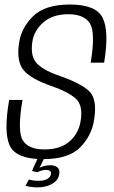

<svg xmlns="http://www.w3.org/2000/svg" viewBox="-20 -700 506 850"><path d="M146 129.5Q162.5 129.5 178.8 126Q195 122.5 208.5 115.2Q222 108 231 97Q240 86 242 71.5Q246 50.5 234.2 41Q222.5 31.5 202.5 31.5Q186.5 31.5 171.2 36.2Q156 41 148 47L145.5 62.5Q154.5 57.5 165 54.8Q175.5 52 184.5 52Q195 52 201.2 56.8Q207.5 61.5 205.5 71.5Q202.5 85 188.5 92.8Q174.5 100.5 151 100.5Q138 100.5 126.8 98.8Q115.5 97 107.5 95L93 123Q103.5 125.5 117.5 127.5Q131.5 129.5 146 129.5ZM145.5 62.5 175.5 0.5H147L121.5 57ZM170.5 4.5Q285 4.5 336.2 -48.8Q387.5 -102 397 -172.5Q410.5 -259.5 377 -294Q343.5 -328.5 251 -361.5Q177.5 -386 145.5 -416.8Q113.5 -447.5 123 -514Q130.5 -565 172 -601Q213.5 -637 282.5 -637Q352 -637 377.8 -596.8Q403.5 -556.5 381.5 -422.5H441Q464 -562 434.5 -621Q405 -680 290 -680Q178 -680 125.2 -627Q72.5 -574 64 -507Q52.5 -427 85.2 -388.5Q118 -350 208.5 -319Q281.5 -293.5 315 -263.8Q348.5 -234 337 -164.5Q328 -109 287.8 -73.8Q247.5 -38.5 176.5 -38.5Q106 -38.5 81 -78.5Q56 -118.5 79.5 -257.5H20.5Q-5 -110 24.5 -52.8Q54 4.5 170.5 4.5Z"/></svg>

Font: Anybody SemiCondensed Light
Style: Italic
Weight: 300
Width: 4
Italic angle: -10°
Version: Version 1.113;gftools[0.9.25]